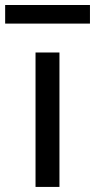

<svg xmlns="http://www.w3.org/2000/svg" viewBox="-73 -736 374 756"><path d="M66.9 0V-529.3H161.1V0ZM281.2 -716.3V-643.1H-52.7V-716.3Z"/></svg>

Font: Inter Cardless Tabular
Style: Regular
Weight: 400
Designer: Rasmus Andersson
Foundry: rsms
Version: Version 4.000;git-4fc901f